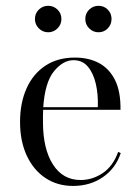

<svg xmlns="http://www.w3.org/2000/svg" viewBox="-20 -623 477 655"><path d="M229 11.3Q175.8 11.3 135.1 -15.7Q94.4 -42.7 71.4 -91.9Q48.4 -141.1 48.4 -207.3Q48.4 -271.8 70.6 -321.4Q92.7 -371 134.7 -398.8Q176.6 -426.6 235.5 -426.6Q282.3 -426.6 317.3 -408.1Q352.4 -389.5 372.2 -350.4Q391.9 -311.3 391.1 -248.4H96.8L96 -257.3H313.7Q315.3 -300.8 306.9 -337.1Q298.4 -373.4 279.8 -395.6Q261.3 -417.7 230.6 -417.7Q195.2 -417.7 164.1 -379.8Q133.1 -341.9 127.4 -255.6V-254Q126.6 -241.9 126.6 -229.8Q126.6 -217.7 126.6 -206.5Q126.6 -115.3 160.5 -62.1Q194.4 -8.9 254.8 -8.9Q295.2 -8.9 330.2 -32.3Q365.3 -55.6 383.1 -104.8L391.9 -100.8Q375 -49.2 331.5 -19Q287.9 11.3 229 11.3ZM316.1 -512.9Q297.6 -512.9 284.3 -526.2Q271 -539.5 271 -558.1Q271 -577.4 284.3 -590.3Q297.6 -603.2 316.1 -603.2Q334.7 -603.2 347.6 -590.3Q360.5 -577.4 360.5 -558.1Q360.5 -539.5 347.6 -526.2Q334.7 -512.9 316.1 -512.9ZM144.4 -512.9Q125.8 -512.9 112.5 -526.2Q99.2 -539.5 99.2 -558.1Q99.2 -577.4 112.5 -590.3Q125.8 -603.2 144.4 -603.2Q162.9 -603.2 176.2 -590.3Q189.5 -577.4 189.5 -558.1Q189.5 -539.5 176.2 -526.2Q162.9 -512.9 144.4 -512.9Z"/></svg>

Font: Playfair 144pt SemiCondensed Light
Style: Regular
Weight: 300
Width: 4
Designer: Claus Eggers Sørensen
Foundry: Claus Eggers Sørensen
Version: Version 2.203